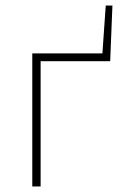

<svg xmlns="http://www.w3.org/2000/svg" viewBox="-20 -670 442 690"><path d="M96 0V-478H348L360 -650H384L376 -450H126V0Z"/></svg>

Font: Source Sans 3 Variable
Style: Regular
Weight: 200
Designer: Paul D. Hunt
Foundry: Adobe Systems Incorporated
Version: Version 3.026